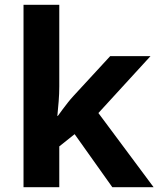

<svg xmlns="http://www.w3.org/2000/svg" viewBox="-20 -831 660 800"><path d="M227 -471Q227 -440 224.5 -409.5Q222 -379 219 -348H221Q231 -362 241.5 -376Q252 -390 263 -404Q274 -418 286 -431L439 -597H607L390 -360L620 -51H448L291 -272L227 -221V-51H78V-811H227Z"/></svg>

Font: Noto Sans Tamil UI
Style: Regular
Weight: 400
Designer: Jelle Bosma - Monotype Design Team
Foundry: Monotype Imaging Inc.
Version: Version 2.004